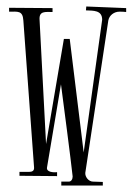

<svg xmlns="http://www.w3.org/2000/svg" viewBox="-20 -584 409 592"><path d="M246 -564 245 -552C268 -551 295 -553 295 -523C295 -521 238 -114 238 -114L195 -464H177L122 -140L102 -523C100 -551 120 -547 142 -547V-559L8 -560V-548C35 -548 50 -552 52 -521L85 -68C86 -57 79 -54 69 -54H40V-42L156 -41V-53C145 -52 122 -53 125 -68L168 -324C198 -96 204 -41 204 -40C204 -32 200 -24 192 -24H169V-12H297V-23L267 -24C253 -24 242 -39 243 -51L314 -521C317 -537 332 -548 348 -548C356 -548 360 -548 369 -547V-559Z"/></svg>

Font: Bigelow Rules
Style: Regular
Weight: 400
Designer: Astigmatic (AOETI)
Foundry: Astigmatic (AOETI)
Version: Version 1.000